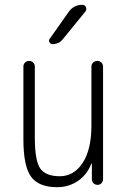

<svg xmlns="http://www.w3.org/2000/svg" viewBox="-20 -775 540 805"><path d="M219.7 9.8Q141.6 9.8 109.9 -34.7Q78.1 -79.1 78.1 -190.4V-496.1Q78.1 -505.9 85 -512.7Q91.8 -519.5 102.1 -519.5Q112.3 -519.5 119.1 -512.7Q126 -505.9 126 -496.1V-199.2Q126 -100.6 148.9 -68.4Q171.9 -36.1 230.5 -36.1Q290 -36.1 326.7 -92.3Q363.3 -148.4 363.3 -249V-495.1Q363.3 -505.9 370.6 -512.7Q377.9 -519.5 388.2 -519.5Q398.4 -519.5 405.3 -512.7Q412.1 -505.9 412.1 -495.1V-24.4Q412.1 -14.6 405.8 -7.3Q399.4 0 389.2 0Q378.9 0 372.1 -6.8Q365.2 -13.7 365.2 -24.4V-87.9Q365.2 -88.9 364.3 -88.9Q362.3 -88.9 362.3 -86.9Q343.8 -41 305.7 -15.6Q267.6 9.8 219.7 9.8ZM325.2 -754.9Q335.9 -754.9 340.3 -745.1Q344.7 -735.4 337.9 -726.6L243.2 -610.4Q228.5 -590.8 200.2 -589.8Q192.4 -589.8 187.5 -597.7Q182.6 -605.5 188.5 -612.3L267.6 -724.6Q289.1 -754.9 325.2 -754.9Z"/></svg>

Font: Rounded Mgen+ 1m light
Style: Regular
Weight: 200
Designer: [Source Han Sans]
Ryoko NISHIZUKA  (kana & ideographs); Paul D. Hunt (Latin, Greek & Cyrillic); Wenlong ZHANG  (bopomofo
Version: Version 1.059.20150602